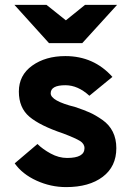

<svg xmlns="http://www.w3.org/2000/svg" viewBox="-20 -752 545 784"><path d="M316 -576H180L39 -732H170L249 -669L327 -732H458ZM250 12Q187 12 129 -14.5Q71 -41 40 -85L133 -164Q154 -143 187 -125Q220 -107 254 -107Q325 -107 325 -147Q325 -165 306.5 -176.5Q288 -188 238 -207Q143 -239 100 -275.5Q57 -312 57 -378Q57 -445 111.5 -484Q166 -523 247 -523Q363 -523 439 -438L345 -361Q298 -404 247 -404Q187 -404 187 -371Q187 -340 287 -315Q323 -303 346.5 -292.5Q370 -282 398 -262.5Q426 -243 440.5 -214Q455 -185 455 -147Q455 -72 399.5 -30Q344 12 250 12Z"/></svg>

Font: Overpass Heavy
Style: Regular
Weight: 900
Designer: Delve Withrington, Thomas Jockin
Foundry: Delve Fonts
Version: Version 3.000;DELV;Overpass